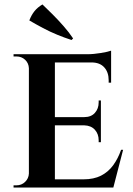

<svg xmlns="http://www.w3.org/2000/svg" viewBox="-20 -844 598 864"><path d="M227 -600V0H110V-600ZM473 -37 488 0H225V-37ZM434 -317V-280H225V-317ZM480 -600V-563H225V-600ZM534 -170 490 0H324L356 -37Q402 -37 434.5 -53.5Q467 -70 489 -100Q511 -130 525 -170ZM434 -282V-204H424V-213Q424 -241 407 -260Q390 -279 359 -280V-282ZM434 -392V-315H359V-317Q390 -317 407 -336Q424 -355 424 -383V-392ZM480 -566V-472H469V-483Q469 -519 449 -541Q429 -563 392 -563V-566ZM480 -616V-590L372 -600Q401 -600 434 -605.5Q467 -611 480 -616ZM112 -63 119 0H41V-10Q41 -10 47.5 -10Q54 -10 54 -10Q77 -10 93 -25.5Q109 -41 110 -63ZM112 -537H110Q109 -560 93 -575Q77 -590 54 -590Q54 -590 47.5 -590Q41 -590 41 -590V-600H119ZM309 -671 302 -664Q271 -674 238 -687.5Q205 -701 173 -718Q141 -735 112 -752Q121 -776 135 -793.5Q149 -811 171 -824Q192 -804 217 -779Q242 -754 266.5 -726Q291 -698 309 -671Z"/></svg>

Font: Cinzel SemiBold
Style: Regular
Weight: 600
Designer: Natanael Gama
Version: Version 2.000